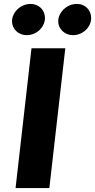

<svg xmlns="http://www.w3.org/2000/svg" viewBox="-20 -962 486 982"><path d="M232.4 0H59.6L141.1 -715.3H314ZM41.5 -853Q41.5 -870.1 49.1 -886.2Q56.6 -902.3 69.6 -914.8Q82.5 -927.2 99.9 -934.6Q117.2 -941.9 136.2 -941.9Q152.3 -941.9 166 -936.3Q179.7 -930.7 189.5 -920.9Q199.2 -911.1 204.6 -897.9Q210 -884.8 210 -870.1Q210 -853 202.6 -837.2Q195.3 -821.3 182.9 -809.1Q170.4 -796.9 153.1 -789.6Q135.7 -782.2 116.2 -782.2Q100.1 -782.2 86.4 -787.8Q72.8 -793.5 62.7 -803.2Q52.7 -813 47.1 -825.7Q41.5 -838.4 41.5 -853ZM277.8 -853Q277.8 -870.1 285.4 -886.2Q293 -902.3 306.2 -914.8Q319.3 -927.2 336.7 -934.6Q354 -941.9 373 -941.9Q389.2 -941.9 402.6 -936.3Q416 -930.7 425.8 -920.9Q435.5 -911.1 440.9 -897.9Q446.3 -884.8 446.3 -870.1Q446.3 -853 439.2 -837.2Q432.1 -821.3 419.4 -809.1Q406.7 -796.9 389.6 -789.6Q372.6 -782.2 353 -782.2Q336.9 -782.2 323.2 -787.8Q309.6 -793.5 299.3 -803.2Q289.1 -813 283.4 -825.7Q277.8 -838.4 277.8 -853Z"/></svg>

Font: Proza Libre
Style: Bold Italic
Weight: 700
Designer: Jasper de Waard
Foundry: Jasper de Waard
Version: Version 1.000; ttfautohint (v1.4.1.8-43bc)